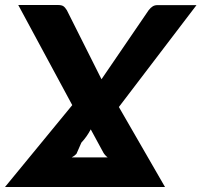

<svg xmlns="http://www.w3.org/2000/svg" viewBox="-44 -748 806 768"><path d="M245 -327.5 29 -728H187Q202.5 -728 209.5 -723.2Q216.5 -718.5 223.5 -707L362 -431L550.5 -707Q558.5 -717.5 566.8 -722.5Q575 -727.5 585.5 -727.5H742L431.5 -320L616 0H-24ZM319 -230.5Q303.5 -201 281.5 -177.5L262 -133Q254.5 -124.5 243 -118.5H386.5Q376 -126.5 369.5 -137.5Z"/></svg>

Font: Lato Black
Style: Italic
Weight: 900
Italic angle: -7°
Designer: Lukasz Dziedzic
Foundry: tyPoland Lukasz Dziedzic
Version: Version 2.007; 2014-02-27